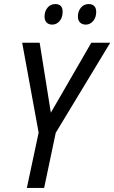

<svg xmlns="http://www.w3.org/2000/svg" viewBox="-20 -924 562 944"><path d="M170 -272 89 -714H175L230 -370L429 -714H522L254 -271L197 0H112ZM199 -843Q199 -868 213.5 -886Q228 -904 252 -904Q288 -904 288 -866Q288 -838 273 -820.5Q258 -803 237 -803Q219 -803 209 -813.5Q199 -824 199 -843ZM363 -843Q363 -868 377.5 -886Q392 -904 416 -904Q434 -904 443.5 -894Q453 -884 453 -866Q453 -838 438 -820.5Q423 -803 402 -803Q384 -803 373.5 -813.5Q363 -824 363 -843Z"/></svg>

Font: Noto Sans UI Narrow
Style: Italic
Weight: 400
Width: 4
Italic angle: -12°
Designer: Monotype Design Team
Foundry: Monotype Imaging Inc.
Version: Version 1.001